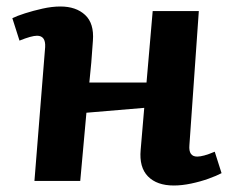

<svg xmlns="http://www.w3.org/2000/svg" viewBox="-20 -557 725 591"><path d="M424 -225 246 -210 227 0H86L119 -412Q121 -447 94 -447Q77 -447 40 -432L18 -501Q32 -508 57 -516Q82 -524 111 -530.5Q140 -537 166 -537Q214 -537 242 -511Q270 -485 266 -432Q264 -399 261 -364.5Q258 -330 255 -303H431L450 -523H592L563 -110Q560 -75 587 -75Q596 -75 609 -78.5Q622 -82 641 -90L662 -24Q647 -16 622 -7Q597 2 568.5 8Q540 14 515 14Q463 14 435.5 -14Q408 -42 413 -96Z"/></svg>

Font: Literata 7pt
Style: Bold Italic
Weight: 700
Italic angle: -2°
Designer: Latin by Veronika Burian and Jose Scaglione. Greek by Irene Vlachou. Cyrillic by Vera Evstafieva
Foundry: TypeTogether
Version: Version 3.002